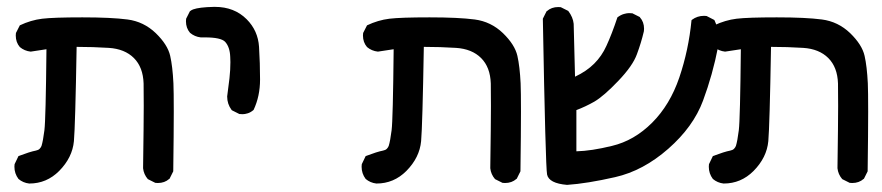

<svg xmlns="http://www.w3.org/2000/svg" viewBox="-20 -406 2540 553"><path d="M21.5 74.2Q21.5 71.3 22 66.9L33.2 43.5Q66.9 30.8 83 27.8Q90.3 26.4 94 22.7Q97.7 19 99.6 14.2Q104 0 107.9 -30.8Q111.8 -61.5 113.8 -264.2L68.4 -257.3Q50.3 -259.3 37.1 -270.5Q25.4 -284.2 25.4 -303.7Q25.4 -306.6 25.9 -311L37.1 -333Q68.8 -348.1 101.6 -352.1Q134.3 -356 217.3 -356Q300.3 -356 347.2 -349.9Q394 -343.8 428.7 -310.5Q462.9 -277.3 470.2 -245.1Q477.1 -214.8 479.5 -166Q480.5 -143.6 480.5 -84.2Q480.5 -24.9 479 87.4L468.3 108.9L467.3 109.4Q454.1 121.1 434.6 121.1Q431.6 121.1 427.2 120.6L405.8 109.9Q394 96.2 392.1 78.6V78.1Q394 -52.2 394 -100.8Q394 -149.4 393.6 -165.5Q392.1 -212.4 365.7 -238.8Q339.4 -265.1 293.5 -268.1Q247.6 -271 200.7 -271Q196.8 -43 192.9 0.5Q188.5 47.9 150.4 86.4Q114.3 122.6 64.5 122.6H64Q46.4 120.6 33.2 109.4Q21.5 93.8 21.5 74.2Z M634.3 -127.9V-128.4Q638.2 -155.8 640.9 -180.4Q643.6 -205.1 643.6 -227.1Q643.6 -234.4 643.1 -242.2Q642.1 -270.5 628.4 -285.6Q616.2 -298.3 570.3 -298.3Q564.9 -298.3 558.1 -298.3Q540.5 -300.3 527.3 -311.5Q515.6 -325.2 515.6 -344.7Q515.6 -347.7 516.1 -352.1L526.9 -373.5Q531.2 -377 536.1 -378.9Q553.7 -385.3 596.2 -386.2Q597.7 -386.2 599.1 -386.2Q654.8 -386.2 690.4 -350.6Q723.1 -317.9 726.1 -271Q729 -223.6 729 -176.8Q729 -128.9 710.4 -89.4Q701.7 -82 693.4 -79.6Q685.1 -77.1 679.4 -77.1Q673.8 -77.1 669.4 -77.6L647.9 -88.4L647 -89.4Q634.3 -106.4 634.3 -127.9Z M1021.5 74.2Q1021.5 71.3 1022 66.9L1033.2 43.5Q1066.9 30.8 1083 27.8Q1090.3 26.4 1094 22.7Q1097.7 19 1099.6 14.2Q1104 0 1107.9 -30.8Q1111.8 -61.5 1113.8 -264.2L1068.4 -257.3Q1050.3 -259.3 1037.1 -270.5Q1025.4 -284.2 1025.4 -303.7Q1025.4 -306.6 1025.9 -311L1037.1 -333Q1068.8 -348.1 1101.6 -352.1Q1134.3 -356 1217.3 -356Q1300.3 -356 1347.2 -349.9Q1394 -343.8 1428.7 -310.5Q1462.9 -277.3 1470.2 -245.1Q1477.1 -214.8 1479.5 -166Q1480.5 -143.6 1480.5 -84.2Q1480.5 -24.9 1479 87.4L1468.3 108.9L1467.3 109.4Q1454.1 121.1 1434.6 121.1Q1431.6 121.1 1427.2 120.6L1405.8 109.9Q1394 96.2 1392.1 78.6V78.1Q1394 -52.2 1394 -100.8Q1394 -149.4 1393.6 -165.5Q1392.1 -212.4 1365.7 -238.8Q1339.4 -265.1 1293.5 -268.1Q1247.6 -271 1200.7 -271Q1196.8 -43 1192.9 0.5Q1188.5 47.9 1150.4 86.4Q1114.3 122.6 1064.5 122.6H1064Q1046.4 120.6 1033.2 109.4Q1021.5 93.8 1021.5 74.2Z M1587.9 -385.7Q1590.8 -385.7 1595.2 -385.3L1616.7 -374.5Q1630.4 -356.4 1632.3 -337.4Q1632.3 -336.9 1636.2 -185.1Q1669.4 -200.7 1691.4 -222.7Q1713.4 -244.6 1726.6 -273.9Q1742.2 -307.6 1758.3 -356Q1768.1 -363.3 1776.9 -365.7Q1785.6 -368.2 1791.3 -368.2Q1796.9 -368.2 1801.3 -367.7L1822.8 -356.9L1823.2 -356Q1835 -342.8 1835 -323.2Q1835 -317.9 1834.5 -315.9Q1826.7 -282.7 1814.5 -250Q1802.7 -216.8 1760.7 -172.9Q1719.2 -129.4 1691.9 -113.3Q1666 -98.6 1640.1 -88.9V29.8Q1683.1 28.8 1742.7 14.2Q1806.6 -1 1858.2 -52.5Q1909.7 -104 1936.5 -182.6Q1963.4 -261.7 1971.7 -347.7L1973.1 -349.1Q1988.3 -360.4 2007.8 -360.4Q2010.7 -360.4 2015.1 -359.9L2037.1 -348.6L2038.1 -347.2Q2049.8 -323.2 2049.8 -293.9Q2049.8 -281.7 2048.3 -271.5Q2032.7 -190.9 2004.9 -116.2Q1977.1 -41 1904.8 22.5Q1832.5 85.9 1751.7 104.2Q1670.9 122.6 1613.3 126.5Q1561 122.1 1555.7 96.7Q1551.3 74.7 1543.5 -352.1L1554.2 -373.5L1555.2 -374Q1568.4 -385.7 1587.9 -385.7Z M2021.5 74.2Q2021.5 71.3 2022 66.9L2033.2 43.5Q2066.9 30.8 2083 27.8Q2090.3 26.4 2094 22.7Q2097.7 19 2099.6 14.2Q2104 0 2107.9 -30.8Q2111.8 -61.5 2113.8 -264.2L2068.4 -257.3Q2050.3 -259.3 2037.1 -270.5Q2025.4 -284.2 2025.4 -303.7Q2025.4 -306.6 2025.9 -311L2037.1 -333Q2068.8 -348.1 2101.6 -352.1Q2134.3 -356 2217.3 -356Q2300.3 -356 2347.2 -349.9Q2394 -343.8 2428.7 -310.5Q2462.9 -277.3 2470.2 -245.1Q2477.1 -214.8 2479.5 -166Q2480.5 -143.6 2480.5 -84.2Q2480.5 -24.9 2479 87.4L2468.3 108.9L2467.3 109.4Q2454.1 121.1 2434.6 121.1Q2431.6 121.1 2427.2 120.6L2405.8 109.9Q2394 96.2 2392.1 78.6V78.1Q2394 -52.2 2394 -100.8Q2394 -149.4 2393.6 -165.5Q2392.1 -212.4 2365.7 -238.8Q2339.4 -265.1 2293.5 -268.1Q2247.6 -271 2200.7 -271Q2196.8 -43 2192.9 0.5Q2188.5 47.9 2150.4 86.4Q2114.3 122.6 2064.5 122.6H2064Q2046.4 120.6 2033.2 109.4Q2021.5 93.8 2021.5 74.2Z"/></svg>

Font: Bakudai
Style: Medium
Weight: 500
Version: Version 1.48